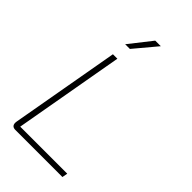

<svg xmlns="http://www.w3.org/2000/svg" viewBox="-276 -1012 1097 1097"><g transform="rotate(45 273.0 -463.0)"><path d="M54 -29Q54 -35 55 -39L172 -700H208L90 -33H470L464 0H84Q54 0 54 -29ZM288 -926H333L219 -790H181Z"/></g></svg>

Font: Bai Jamjuree ExtraLight
Style: Italic
Weight: 275
Italic angle: -10°
Version: Version 1.000; ttfautohint (v1.6)